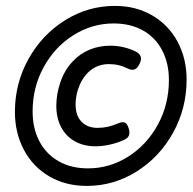

<svg xmlns="http://www.w3.org/2000/svg" viewBox="-20 -610 643 641"><path d="M603 -344.2Q603 -248.5 557.9 -167Q512.7 -85.4 436 -37.4Q359.4 10.7 270 10.7Q198.7 10.7 144 -21.5Q89.4 -53.7 59.6 -110.1Q29.8 -166.5 29.8 -236.3Q29.8 -332 75.2 -413.3Q120.6 -494.6 197.3 -542.5Q273.9 -590.3 363.3 -590.3Q434.6 -590.3 489 -558.1Q543.5 -525.9 573.2 -470Q603 -414.1 603 -344.2ZM88.9 -237.8Q88.9 -181.6 111.3 -138.7Q133.8 -95.7 175.5 -71.8Q217.3 -47.9 273.9 -47.9Q346.2 -47.9 408.2 -87.2Q470.2 -126.5 507.1 -194.1Q543.9 -261.7 543.9 -342.8Q543.9 -398.4 521.7 -441.4Q499.5 -484.4 457.8 -508.1Q416 -531.7 359.4 -531.7Q287.6 -531.7 225.3 -492.7Q163.1 -453.6 126 -386.2Q88.9 -318.8 88.9 -237.8ZM433.1 -438Q450.7 -428.7 450.7 -414.6Q450.7 -406.2 445.8 -396.5Q436.5 -377 421.9 -377Q415 -377 408.2 -380.4Q391.6 -388.7 376.5 -392.3Q361.3 -396 342.8 -396Q320.3 -396 300.5 -386.7Q280.8 -377.4 265.6 -358.9Q250 -339.8 241.2 -313.7Q232.4 -287.6 232.4 -261.2Q232.4 -223.6 252.4 -203.4Q272.5 -183.1 305.2 -183.1Q323.7 -183.1 340.1 -186.8Q356.4 -190.4 376 -198.7Q383.3 -202.1 390.1 -202.1Q397 -202.1 401.6 -197.3Q406.2 -192.4 409.7 -181.6Q412.1 -172.9 412.1 -167Q412.1 -158.2 407 -152.1Q401.9 -146 390.1 -141.1Q368.2 -131.8 344.5 -126.7Q320.8 -121.6 298.8 -121.6Q260.3 -121.6 230.5 -137.9Q200.7 -154.3 184.3 -185.1Q168 -215.8 168 -256.8Q168 -296.4 181.9 -336.4Q195.8 -376.5 222.7 -404.8Q246.6 -430.7 278.8 -444.1Q311 -457.5 348.6 -457.5Q370.6 -457.5 392.3 -452.4Q414.1 -447.3 433.1 -438Z"/></svg>

Font: Courier Prime Sans
Style: Italic
Weight: 400
Italic angle: -10°
Designer: Alan Dague-Greene
Foundry: Quote-Unquote Apps
Version: Version 3.020